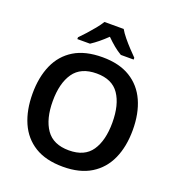

<svg xmlns="http://www.w3.org/2000/svg" viewBox="-164 -1070 1115 1211"><g transform="rotate(20 393.5 -464.0)"><path d="M730 -358Q730 -247 693 -164.5Q656 -82 581.5 -36Q507 10 394 10Q279 10 204.5 -36Q130 -82 93.5 -165Q57 -248 57 -359Q57 -469 93.5 -551.5Q130 -634 204.5 -679.5Q279 -725 395 -725Q507 -725 581.5 -679.5Q656 -634 693 -551.5Q730 -469 730 -358ZM193 -358Q193 -238 241 -169Q289 -100 394 -100Q499 -100 546 -169Q593 -238 593 -358Q593 -478 546 -547Q499 -616 395 -616Q289 -616 241 -547Q193 -478 193 -358ZM458 -938Q471 -915 493.5 -887.5Q516 -860 540.5 -834Q565 -808 583 -790V-778H497Q471 -793 445 -814.5Q419 -836 393 -862Q366 -836 341 -815.5Q316 -795 290 -778H205V-790Q224 -809 247.5 -835Q271 -861 293 -888Q315 -915 329 -938Z"/></g></svg>

Font: Noto Sans Thai Looped SemiBold
Style: Regular
Weight: 600
Designer: Sasikarn Vongin, Ben Mitchell
Foundry: The Fontpad Ltd
Version: Version 1.001; ttfautohint (v1.8.4.7-5d5b)